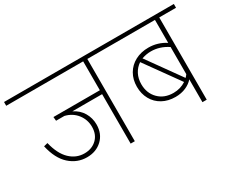

<svg xmlns="http://www.w3.org/2000/svg" viewBox="-121 -1000 1561 1318"><g transform="rotate(-30 660.0 -341.0)"><path d="M763 -652H630V0H597V-392H361Q410 -368 435 -325Q460 -282 460 -232Q460 -158 412.5 -113Q365 -68 292 -68Q215 -68 156 -121Q97 -174 73 -281L104 -289Q127 -194 176 -147Q225 -100 290 -100Q349 -100 387 -136Q425 -172 425 -233Q425 -290 390.5 -334Q356 -378 298 -392H232L229 -423H597V-652H-13V-682H763Z M1333 -652H1200V0H1166V-181Q1144 -155 1107.5 -139Q1071 -123 1025 -123Q967 -123 922.5 -147.5Q878 -172 853.5 -216Q829 -260 829 -316Q829 -373 854.5 -417Q880 -461 926 -485.5Q972 -510 1031 -510Q1104 -510 1166 -470V-652H730V-682H1333ZM1166 -222V-437Q1103 -479 1033 -479Q996 -479 960 -466L1149 -202Q1156 -208 1166 -222ZM1027 -154Q1082 -154 1126 -183L933 -452Q900 -430 882 -395Q864 -360 864 -316Q864 -245 909 -199.5Q954 -154 1027 -154Z"/></g></svg>

Font: FiraGO UltraLight
Style: Regular
Weight: 200
Designer: bBox Type
Foundry: bBox Type GmbH
Version: Version 1.001